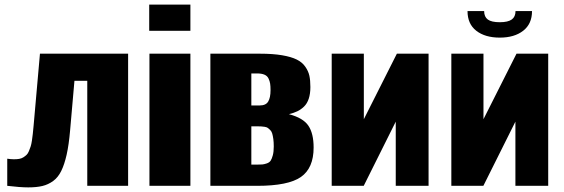

<svg xmlns="http://www.w3.org/2000/svg" viewBox="-20 -813 2468 840"><path d="M11.7 0V-118.7Q27.8 -116.2 40.8 -116.2Q53.7 -116.2 64 -117.9Q74.2 -119.6 82.3 -124.8Q90.3 -129.9 96.2 -135.5Q102.1 -141.1 106.4 -151.6Q110.8 -162.1 114 -171.9Q117.2 -181.6 119.6 -197.5Q122.1 -213.4 123.5 -227.5Q125 -241.7 127 -263.2L154.8 -578.1H540.5V0H361.8V-459.5H305.7L286.6 -241.2Q281.2 -179.2 271.5 -136Q261.7 -92.8 247.8 -64.7Q233.9 -36.6 212.4 -21Q190.9 -5.4 165.5 0.7Q140.1 6.8 103.5 6.8Q67.9 6.8 11.7 0Z M632.8 -678.2V-793H813V-678.2ZM633.8 0V-578.1H813V0Z M1079.6 -351.6H1116.2Q1143.1 -351.6 1153.3 -368.7Q1163.6 -385.7 1163.6 -418.5Q1163.6 -436 1161.9 -447Q1160.2 -458 1154.8 -469.5Q1149.4 -481 1137 -486.3Q1124.5 -491.7 1105 -491.7H1079.6ZM1079.6 -92.8H1102.5Q1119.1 -92.8 1127.4 -93.5Q1135.7 -94.2 1147.2 -98.1Q1158.7 -102.1 1164.1 -110.1Q1169.4 -118.2 1173.6 -133.8Q1177.7 -149.4 1177.7 -172.4Q1177.7 -190.9 1175.8 -204.8Q1173.8 -218.8 1171.1 -228.3Q1168.5 -237.8 1162.4 -243.9Q1156.2 -250 1151.6 -253.4Q1147 -256.8 1137.2 -258.3Q1127.4 -259.8 1121.3 -260Q1115.2 -260.3 1102.5 -260.3H1079.6ZM900.4 0V-578.1H1117.7Q1173.8 -578.1 1213.9 -571.3Q1253.9 -564.5 1277.8 -552.7Q1301.8 -541 1315.4 -521.5Q1329.1 -502 1333.5 -481.7Q1337.9 -461.4 1337.9 -432.1Q1337.9 -402.8 1330.8 -381.3Q1323.7 -359.9 1310.1 -346.7Q1296.4 -333.5 1281 -326.2Q1265.6 -318.8 1244.1 -313.5Q1306.6 -296.9 1329.3 -262.9Q1352.1 -229 1352.1 -167.5Q1352.1 -77.6 1296.6 -38.8Q1241.2 0 1105.5 0Z M1431.2 0V-578.1H1571.8V-291.5L1716.3 -578.1H1855V0H1711.4V-280.8L1571.3 0Z M2025.4 -764.6H2098.1Q2098.1 -739.3 2114.3 -727.5Q2130.4 -715.8 2166.5 -715.8Q2202.6 -715.8 2219 -727.8Q2235.4 -739.7 2235.4 -764.6H2307.6Q2307.6 -708.5 2269 -678.5Q2230.5 -648.4 2166.5 -648.4Q2102.5 -648.4 2064 -678.2Q2025.4 -708 2025.4 -764.6ZM1954.6 0V-578.1H2095.2V-291.5L2239.7 -578.1H2378.4V0H2234.9V-280.8L2094.7 0Z"/></svg>

Font: Oswald
Style: Heavy
Weight: 800
Designer: Vernon Adams
Foundry: Vernon Adams
Version: 3.0; ttfautohint (v0.95) -l 8 -r 50 -G 200 -x 0 -w "G" -W -c